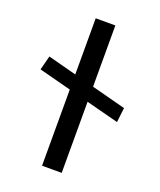

<svg xmlns="http://www.w3.org/2000/svg" viewBox="-153 -944 854 1028"><g transform="rotate(20 274.5 -430.0)"><path d="M509 -367 519 -450 324 -501V-850H212V-530L49 -573L28 -492L212 -444V-10H324V-415Z"/></g></svg>

Font: Ny Stormning
Style: Gr
Weight: 400
Designer: Robert Jablonski, Mew Too
Foundry: Cannot Into Space Fonts
Version: Version 0.90